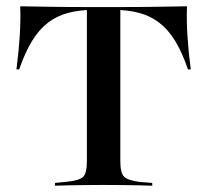

<svg xmlns="http://www.w3.org/2000/svg" viewBox="-20 -591 659 611"><path d="M302.4 -2.4Q271.8 -2.4 244.8 -2Q217.7 -1.6 195.6 -1.2Q173.4 -0.8 154.8 0V-8.9L195.2 -12.9Q233.9 -16.9 245.2 -29Q256.5 -41.1 256.5 -78.2V-201.6H362.9V-78.2Q362.9 -41.1 374.6 -29Q386.3 -16.9 425 -12.1L464.5 -8.9V0Q447.6 -0.8 424.6 -1.2Q401.6 -1.6 375 -2Q348.4 -2.4 317.7 -2.4H310.5ZM280.6 -559.7Q233.1 -559.7 196.8 -550Q160.5 -540.3 132.3 -518.5Q104 -496.8 81.9 -460.5Q59.7 -424.2 41.1 -370.2H32.3Q39.5 -425 42.7 -475Q46 -525 44.4 -571Q87.1 -570.2 142.3 -569.4Q197.6 -568.5 275.8 -568.5H343.5Q421.8 -568.5 477 -569.4Q532.3 -570.2 575 -571Q573.4 -525 576.6 -475Q579.8 -425 587.1 -370.2H578.2Q559.7 -424.2 537.5 -460.5Q515.3 -496.8 487.1 -518.5Q458.9 -540.3 422.6 -550Q386.3 -559.7 338.7 -559.7ZM256.5 -201.6V-562.9H362.9V-201.6Z"/></svg>

Font: Playfair 144pt SemiExpanded SemiBold
Style: Regular
Weight: 600
Width: 6
Designer: Claus Eggers Sørensen
Foundry: Claus Eggers Sørensen
Version: Version 2.203